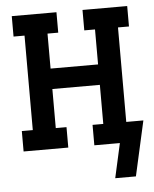

<svg xmlns="http://www.w3.org/2000/svg" viewBox="-50 -572 599 749"><g transform="rotate(-5 250.0 -197.5)"><path d="M452 135H371L401 0H301V-80H343V-233H157V-80H199V0H24V-80H67V-450H24V-530H199V-450H157V-313H343V-450H301V-530H476V-450H433V-80H500Z"/></g></svg>

Font: Iosevka Slab Medium
Style: Regular
Weight: 500
Monospace: yes
Designer: Belleve Invis
Foundry: Belleve Invis
Version: Version 11.1.1; ttfautohint (v1.8.3)